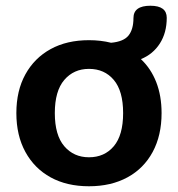

<svg xmlns="http://www.w3.org/2000/svg" viewBox="-20 -639 621 669"><path d="M290 -91Q344 -91 376.5 -129.5Q409 -168 409 -245Q409 -322 376.5 -360.5Q344 -399 290 -399Q237 -399 204 -360.5Q171 -322 171 -245Q171 -168 204 -129.5Q237 -91 290 -91ZM290 10Q213 10 156.5 -21Q100 -52 68.5 -109.5Q37 -167 37 -245Q37 -323 68.5 -380Q100 -437 156.5 -468Q213 -499 290 -499Q331 -499 367 -490Q411 -494 428 -515.5Q445 -537 445 -576Q445 -619 504 -619Q561 -619 561 -577Q561 -525 537 -487.5Q513 -450 471 -433Q506 -400 524.5 -352.5Q543 -305 543 -245Q543 -167 512 -109.5Q481 -52 424 -21Q367 10 290 10Z"/></svg>

Font: Chiron GoRound TC SB
Style: Regular
Weight: 500
Designer: Ryoko NISHIZUKA 西塚涼子 (kana, bopomofo & ideographs); Paul D. Hunt (Latin, Greek & Cyrillic); Sandoll Communications 산돌커뮤니
Foundry: Adobe
Version: Version 1.000;hotconv 1.1.1;makeotfexe 2.6.0